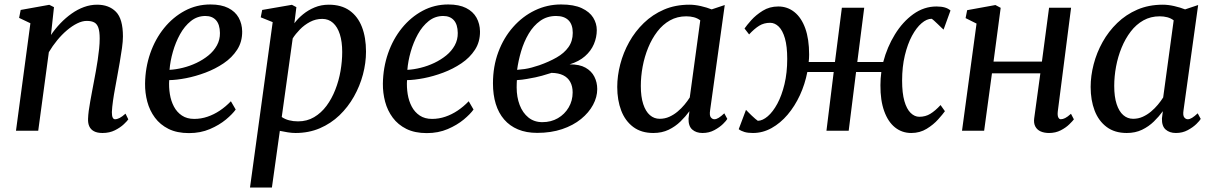

<svg xmlns="http://www.w3.org/2000/svg" viewBox="-20 -585 5431 859"><path d="M208 -428.5Q227 -456.5 250.5 -481Q274 -505.5 300.5 -524.2Q327 -543 355.8 -553.5Q384.5 -564 414.5 -564Q467.5 -564 498.8 -532.2Q530 -500.5 530 -422Q530 -401 525.8 -370.2Q521.5 -339.5 515.8 -306.5Q510 -273.5 505 -246Q500.5 -220 495 -191Q489.5 -162 485.5 -133.8Q481.5 -105.5 480.5 -83.5Q480.5 -66.5 484.2 -59Q488 -51.5 494.5 -51.5Q504 -51.5 515.2 -57.2Q526.5 -63 541.5 -76.5L554 -51Q549.5 -44 534 -29.2Q518.5 -14.5 494.2 -2.2Q470 10 438.5 10Q415 10 400.5 2.2Q386 -5.5 379.5 -19.8Q373 -34 374 -54.5Q374.5 -69.5 377 -89.2Q379.5 -109 383.8 -131.8Q388 -154.5 392.2 -177.5Q396.5 -200.5 400.5 -221.5Q404.5 -243 409 -267.2Q413.5 -291.5 417.2 -317Q421 -342.5 423.5 -366.8Q426 -391 426 -412.5Q426 -443.5 420.2 -460.5Q414.5 -477.5 402 -484.5Q389.5 -491.5 368 -491.5Q348 -491.5 325.2 -480.2Q302.5 -469 279.5 -449.5Q256.5 -430 235.8 -404.8Q215 -379.5 198.5 -351.5L151 0H51.5L116 -481L65.5 -505L72.5 -540.5L200.5 -563.5L221.5 -553Z M1034.5 -95Q1020.5 -75 990.8 -50.2Q961 -25.5 919 -7.5Q877 10.5 825.5 10.5Q772 10.5 734.2 -8.2Q696.5 -27 673 -58.8Q649.5 -90.5 639 -130Q628.5 -169.5 629 -211Q630 -282.5 652.2 -346.5Q674.5 -410.5 714.2 -459.5Q754 -508.5 806.8 -536.8Q859.5 -565 921.5 -565Q970 -565 1001.2 -549.2Q1032.5 -533.5 1047.8 -506Q1063 -478.5 1063.5 -444.5Q1064 -398 1041 -362.5Q1018 -327 980.5 -301.8Q943 -276.5 899 -260Q855 -243.5 812.2 -235.2Q769.5 -227 737 -226.5Q735 -194.5 740 -163.8Q745 -133 758.2 -108Q771.5 -83 794 -68Q816.5 -53 849 -53Q879.5 -53 908.2 -62.8Q937 -72.5 963.5 -90.2Q990 -108 1013 -132ZM899 -513.5Q862.5 -513.5 834 -490.8Q805.5 -468 785.5 -431.8Q765.5 -395.5 753.5 -353.5Q741.5 -311.5 738.5 -272.5Q767 -274 798.2 -281.8Q829.5 -289.5 859 -303.5Q888.5 -317.5 912.5 -337Q936.5 -356.5 950.5 -382Q964.5 -407.5 964 -437.5Q963.5 -475.5 946.5 -494.5Q929.5 -513.5 899 -513.5Z M1098.5 254 1200 -486 1146.5 -507.5 1153 -540.5 1286 -563.5 1306 -553 1297 -481Q1313 -502.5 1336 -521.2Q1359 -540 1388 -552Q1417 -564 1451 -564Q1507 -564 1544 -537.8Q1581 -511.5 1599.2 -464.5Q1617.5 -417.5 1617.5 -354Q1617.5 -303.5 1603.8 -251.8Q1590 -200 1563.5 -153Q1537 -106 1498.8 -69.2Q1460.5 -32.5 1411 -11.2Q1361.5 10 1302 10Q1285.5 10 1267.2 7Q1249 4 1232 0.5L1196.5 254ZM1240.5 -61.5Q1255 -51.5 1273.5 -46.8Q1292 -42 1313.5 -42Q1353.5 -42 1385.2 -60.8Q1417 -79.5 1440.8 -111.5Q1464.5 -143.5 1480.2 -183.8Q1496 -224 1503.5 -267.5Q1511 -311 1511 -352.5Q1511 -398.5 1500.5 -431.5Q1490 -464.5 1470 -482.5Q1450 -500.5 1421.5 -500.5Q1392.5 -500.5 1367 -487Q1341.5 -473.5 1321.8 -453.2Q1302 -433 1289.5 -413Z M2098.5 -95Q2084.5 -75 2054.8 -50.2Q2025 -25.5 1983 -7.5Q1941 10.5 1889.5 10.5Q1836 10.5 1798.2 -8.2Q1760.5 -27 1737 -58.8Q1713.5 -90.5 1703 -130Q1692.5 -169.5 1693 -211Q1694 -282.5 1716.2 -346.5Q1738.5 -410.5 1778.2 -459.5Q1818 -508.5 1870.8 -536.8Q1923.5 -565 1985.5 -565Q2034 -565 2065.2 -549.2Q2096.5 -533.5 2111.8 -506Q2127 -478.5 2127.5 -444.5Q2128 -398 2105 -362.5Q2082 -327 2044.5 -301.8Q2007 -276.5 1963 -260Q1919 -243.5 1876.2 -235.2Q1833.5 -227 1801 -226.5Q1799 -194.5 1804 -163.8Q1809 -133 1822.2 -108Q1835.5 -83 1858 -68Q1880.5 -53 1913 -53Q1943.5 -53 1972.2 -62.8Q2001 -72.5 2027.5 -90.2Q2054 -108 2077 -132ZM1963 -513.5Q1926.5 -513.5 1898 -490.8Q1869.5 -468 1849.5 -431.8Q1829.5 -395.5 1817.5 -353.5Q1805.5 -311.5 1802.5 -272.5Q1831 -274 1862.2 -281.8Q1893.5 -289.5 1923 -303.5Q1952.5 -317.5 1976.5 -337Q2000.5 -356.5 2014.5 -382Q2028.5 -407.5 2028 -437.5Q2027.5 -475.5 2010.5 -494.5Q1993.5 -513.5 1963 -513.5Z M2383.5 9.5Q2334.5 9.5 2297.5 -6Q2260.5 -21.5 2235.5 -50.5Q2210.5 -79.5 2198 -120.2Q2185.5 -161 2185.5 -212Q2185.5 -288 2209.5 -352.2Q2233.5 -416.5 2275.8 -464.2Q2318 -512 2373 -538.5Q2428 -565 2490 -565Q2547.5 -565 2582.8 -548.5Q2618 -532 2634 -506Q2650 -480 2650 -450.5Q2650 -418 2637 -387.5Q2624 -357 2597.2 -333.5Q2570.5 -310 2528.5 -297Q2572.5 -297.5 2599.5 -282.2Q2626.5 -267 2639.2 -241.8Q2652 -216.5 2652 -186.5Q2652 -150.5 2633.2 -115.8Q2614.5 -81 2579.5 -52.5Q2544.5 -24 2494.8 -7.2Q2445 9.5 2383.5 9.5ZM2406.5 -38.5Q2445.5 -38.5 2476 -56.2Q2506.5 -74 2524.2 -104.2Q2542 -134.5 2542 -171.5Q2542 -199 2531.2 -218.5Q2520.5 -238 2499.8 -248.2Q2479 -258.5 2447.5 -259Q2440.5 -257 2429.2 -253.5Q2418 -250 2404.2 -246Q2390.5 -242 2375.5 -239Q2358 -235.5 2337.2 -231.8Q2316.5 -228 2292.5 -226.5Q2292 -218.5 2291.8 -210.2Q2291.5 -202 2291.5 -194Q2291.5 -150.5 2305 -115.2Q2318.5 -80 2344.2 -59.2Q2370 -38.5 2406.5 -38.5ZM2293.5 -272.5Q2312 -274 2327.5 -276.2Q2343 -278.5 2358.8 -282.8Q2374.5 -287 2392.5 -293Q2436.5 -308.5 2470.2 -327.8Q2504 -347 2523.2 -374Q2542.5 -401 2542.5 -438Q2542.5 -475.5 2523.2 -494.5Q2504 -513.5 2468 -513.5Q2427.5 -513.5 2397 -491.8Q2366.5 -470 2345.2 -434Q2324 -398 2311.5 -355.8Q2299 -313.5 2293.5 -272.5Z M3157 -91.5Q3153.5 -68.5 3160.2 -60Q3167 -51.5 3176 -51.5Q3185 -51.5 3195.5 -58Q3206 -64.5 3220.5 -78L3234 -53Q3230 -45.5 3214.8 -30.5Q3199.5 -15.5 3176 -2.8Q3152.5 10 3123 10Q3094.5 10 3077 -5.5Q3059.5 -21 3060.5 -55L3064.5 -87.5Q3047.5 -64 3024.5 -41.5Q3001.5 -19 2971.5 -4.5Q2941.5 10 2903 10Q2849 10 2813 -17Q2777 -44 2759.2 -90.5Q2741.5 -137 2741.5 -196Q2741.5 -245.5 2755 -297.5Q2768.5 -349.5 2795 -397Q2821.5 -444.5 2860.5 -482.2Q2899.5 -520 2950.5 -542Q3001.5 -564 3064.5 -564Q3088 -564 3115.5 -557.8Q3143 -551.5 3164 -543L3222.5 -562.5ZM3113 -494Q3100.5 -503.5 3084.5 -507.8Q3068.5 -512 3050.5 -512Q3010 -512 2977.5 -493.8Q2945 -475.5 2920.8 -443.8Q2896.5 -412 2880 -371.8Q2863.5 -331.5 2855.2 -287.2Q2847 -243 2847 -200.5Q2847 -152 2857.8 -119.2Q2868.5 -86.5 2887.5 -70Q2906.5 -53.5 2931.5 -53.5Q2954.5 -53.5 2974.5 -62.5Q2994.5 -71.5 3011.5 -85.8Q3028.5 -100 3042.2 -116.5Q3056 -133 3066 -149Z M3348.5 10Q3326 10 3310.8 5.5Q3295.5 1 3285 -7L3317.5 -93.5Q3320 -91 3327 -83.8Q3334 -76.5 3342.8 -68.2Q3351.5 -60 3359 -53.5Q3366.5 -47 3370.5 -44.5Q3392 -45 3415 -64.8Q3438 -84.5 3457.8 -121Q3477.5 -157.5 3489.8 -208.5Q3502 -259.5 3502 -321.5Q3502 -377.5 3491.8 -413.2Q3481.5 -449 3464 -466Q3446.5 -483 3425.5 -483Q3398 -483 3376.5 -469.8Q3355 -456.5 3331.5 -431L3311 -457.5Q3320.5 -471.5 3341.2 -494.8Q3362 -518 3392.5 -537Q3423 -556 3462 -556Q3503 -556 3534.2 -531Q3565.5 -506 3582.8 -458Q3600 -410 3600 -341Q3600 -332.5 3599.5 -324Q3599 -315.5 3598 -307.5H3715.5L3746.5 -550.5H3846.5L3815.5 -307.5H3931.5Q3949 -374.5 3983.8 -431Q4018.5 -487.5 4066.2 -521.8Q4114 -556 4169.5 -556Q4192 -556 4207.2 -551.5Q4222.5 -547 4232.5 -538L4201.5 -452.5Q4198.5 -455 4191.2 -462Q4184 -469 4175.5 -477.2Q4167 -485.5 4159.5 -492.2Q4152 -499 4148 -501Q4126.5 -501 4103.2 -481.2Q4080 -461.5 4060.2 -424.8Q4040.5 -388 4028.2 -337Q4016 -286 4016 -224.5Q4016 -168.5 4026.2 -132.8Q4036.5 -97 4054.2 -79.8Q4072 -62.5 4093 -62.5Q4120.5 -62.5 4142.2 -75.8Q4164 -89 4188 -115L4207.5 -87.5Q4198 -74 4177.2 -50.8Q4156.5 -27.5 4126 -8.8Q4095.5 10 4057 10Q4015.5 10 3984.2 -15Q3953 -40 3935.8 -88Q3918.5 -136 3919 -204Q3919 -218.5 3920 -233.2Q3921 -248 3923 -263H3810L3777 0H3677.5L3710 -263H3592Q3581.5 -208.5 3558.8 -159.2Q3536 -110 3503.8 -72Q3471.5 -34 3432 -12Q3392.5 10 3348.5 10Z M4712.5 -86.5Q4710.5 -68 4714.8 -59.8Q4719 -51.5 4726 -51.5Q4735 -51.5 4745.5 -56.8Q4756 -62 4771.5 -76L4784.5 -51Q4779.5 -44 4764.2 -29Q4749 -14 4725.8 -2Q4702.5 10 4673.5 10Q4652 10 4636 3Q4620 -4 4612 -19Q4604 -34 4607 -56L4634.5 -257H4418L4383 0H4284L4349 -479.5L4300 -504L4307 -539.5L4433.5 -562.5L4457 -550L4425 -309.5H4641.5L4673.5 -550.5H4772Z M5275 -91.5Q5271.5 -68.5 5278.2 -60Q5285 -51.5 5294 -51.5Q5303 -51.5 5313.5 -58Q5324 -64.5 5338.5 -78L5352 -53Q5348 -45.5 5332.8 -30.5Q5317.5 -15.5 5294 -2.8Q5270.5 10 5241 10Q5212.5 10 5195 -5.5Q5177.5 -21 5178.5 -55L5182.5 -87.5Q5165.5 -64 5142.5 -41.5Q5119.5 -19 5089.5 -4.5Q5059.5 10 5021 10Q4967 10 4931 -17Q4895 -44 4877.2 -90.5Q4859.5 -137 4859.5 -196Q4859.5 -245.5 4873 -297.5Q4886.5 -349.5 4913 -397Q4939.5 -444.5 4978.5 -482.2Q5017.5 -520 5068.5 -542Q5119.5 -564 5182.5 -564Q5206 -564 5233.5 -557.8Q5261 -551.5 5282 -543L5340.5 -562.5ZM5231 -494Q5218.5 -503.5 5202.5 -507.8Q5186.5 -512 5168.5 -512Q5128 -512 5095.5 -493.8Q5063 -475.5 5038.8 -443.8Q5014.5 -412 4998 -371.8Q4981.5 -331.5 4973.2 -287.2Q4965 -243 4965 -200.5Q4965 -152 4975.8 -119.2Q4986.5 -86.5 5005.5 -70Q5024.5 -53.5 5049.5 -53.5Q5072.5 -53.5 5092.5 -62.5Q5112.5 -71.5 5129.5 -85.8Q5146.5 -100 5160.2 -116.5Q5174 -133 5184 -149Z"/></svg>

Font: Merriweather 28pt
Style: Italic
Weight: 400
Italic angle: -7.8°
Version: Version 2.101